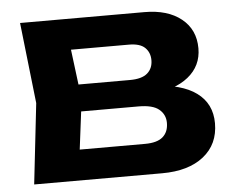

<svg xmlns="http://www.w3.org/2000/svg" viewBox="-45 -621 822 674"><g transform="rotate(-5 366.0 -284.5)"><path d="M49 0 81 -284 49 -569H487Q569 -569 617 -530.5Q665 -492 665 -426Q665 -364 617 -325.5Q569 -287 483 -280L495 -308Q595 -305 647.5 -266.5Q700 -228 700 -159Q700 -85 646.5 -42.5Q593 0 500 0ZM210 -37 146 -108H449Q492 -108 512 -125.5Q532 -143 532 -175Q532 -204 510 -222.5Q488 -241 438 -241H180V-336H416Q458 -336 477.5 -353Q497 -370 497 -399Q497 -426 479.5 -443Q462 -460 423 -460H147L210 -531L241 -284Z"/></g></svg>

Font: Unbounded Medium
Style: Regular
Weight: 500
Designer: Luke Prowse, Jean-Baptiste Morizot, Fátima Lázaro, Florian Runge
Foundry: NaN
Version: Version 1.700